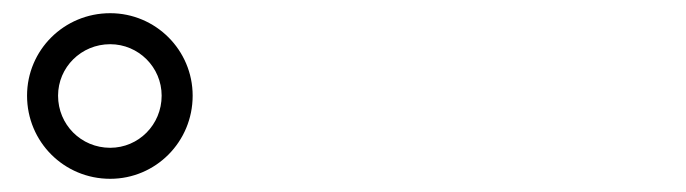

<svg xmlns="http://www.w3.org/2000/svg" viewBox="-20 -876 1040 291"><path d="M21 -731C21 -661 77 -605 147 -605C216 -605 272 -661 272 -731C272 -800 216 -856 147 -856C77 -856 21 -800 21 -731ZM68 -731C68 -774 103 -809 147 -809C190 -809 225 -774 225 -731C225 -687 190 -652 147 -652C103 -652 68 -687 68 -731Z"/></svg>

Font: Noto Serif CJK HK Black
Style: Regular
Weight: 900
Designer: Ryoko NISHIZUKA 西塚涼子 (kana & ideographs); Frank Grießhammer (Latin, Greek & Cyrillic); Wenlong ZHANG 张文龙 (bopomofo); San
Foundry: Adobe
Version: Version 2.001;hotconv 1.1.0;makeotfexe 2.6.0